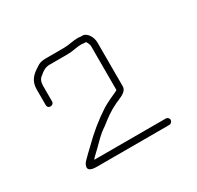

<svg xmlns="http://www.w3.org/2000/svg" viewBox="-88 -757 565 550"><g transform="rotate(-30 194.5 -482.5)"><path d="M71 -535V-587C71 -599 75 -609 83 -614C92 -622 102 -630 118 -630H176C196 -630 208 -635 226 -635C231 -634 235 -634 240 -634C243 -631 247 -621 247 -617V-472C246 -471 245 -470 243 -469C231 -464 204 -451 193 -444C159 -422 130 -398 102 -370L83 -352C77 -345 68 -339 64 -330C56 -312 73 -309 89 -309H329C334 -309 339 -315 339 -320C339 -325 334 -330 329 -330H92C94 -333 96 -335 98 -337C111 -349 123 -361 135 -373C144 -382 156 -392 167 -399C187 -415 203 -427 228 -439C245 -447 268 -453 268 -472V-617C268 -634 256 -655 241 -655C236 -655 231 -655 226 -656C208 -656 195 -651 176 -651H118C103 -651 96 -649 86 -642C67 -630 50 -617 50 -587V-535C50 -529 54 -525 60 -525C66 -525 71 -529 71 -535Z"/></g></svg>

Font: Electronic
Style: Thn
Weight: 100
Version: Version 1.011